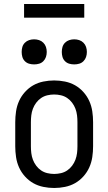

<svg xmlns="http://www.w3.org/2000/svg" viewBox="-20 -929 540 957"><path d="M250 8Q223 8 196 2.5Q169 -3 146 -16Q123 -29 104.5 -49.5Q86 -70 75 -94.5Q64 -119 60 -146Q56 -173 56 -200V-320Q56 -347 60 -374Q64 -401 75 -425.5Q86 -450 104.5 -470.5Q123 -491 146 -504Q169 -517 196 -522.5Q223 -528 250 -528Q277 -528 304 -522.5Q331 -517 354 -504Q377 -491 395.5 -470.5Q414 -450 425 -425.5Q436 -401 440 -374Q444 -347 444 -320V-200Q444 -173 440 -146Q436 -119 425 -94.5Q414 -70 395.5 -49.5Q377 -29 354 -16Q331 -3 304 2.5Q277 8 250 8ZM250 -62Q267 -62 284 -66Q301 -70 315 -79.5Q329 -89 339.5 -103Q350 -117 356 -133Q362 -149 364 -166Q366 -183 366 -200V-320Q366 -337 364 -354Q362 -371 356 -387Q350 -403 339.5 -417Q329 -431 315 -440.5Q301 -450 284 -454Q267 -458 250 -458Q233 -458 216 -454Q199 -450 185 -440.5Q171 -431 160.5 -417Q150 -403 144 -387Q138 -371 136 -354Q134 -337 134 -320V-200Q134 -183 136 -166Q138 -149 144 -133Q150 -117 160.5 -103Q171 -89 185 -79.5Q199 -70 216 -66Q233 -62 250 -62ZM350 -608Q337 -608 325 -611.5Q313 -615 304 -624Q295 -633 291.5 -645Q288 -657 288 -670Q288 -683 291.5 -695Q295 -707 304 -716Q313 -725 325 -729Q337 -733 350 -733Q363 -733 375 -729Q387 -725 396 -716Q405 -707 409 -695Q413 -683 413 -670Q413 -657 409 -645Q405 -633 396 -624Q387 -615 375 -611.5Q363 -608 350 -608ZM150 -608Q137 -608 125 -611.5Q113 -615 104 -624Q95 -633 91.5 -645Q88 -657 88 -670Q88 -683 91.5 -695Q95 -707 104 -716Q113 -725 125 -729Q137 -733 150 -733Q163 -733 175 -729Q187 -725 196 -716Q205 -707 209 -695Q213 -683 213 -670Q213 -657 209 -645Q205 -633 196 -624Q187 -615 175 -611.5Q163 -608 150 -608ZM100 -841V-909H400V-841Z"/></svg>

Font: Iosevka Term
Style: Regular
Weight: 400
Monospace: yes
Designer: Belleve Invis
Foundry: Belleve Invis
Version: Version 30.0.1